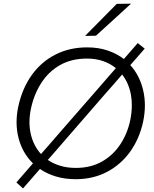

<svg xmlns="http://www.w3.org/2000/svg" viewBox="-20 -990 858 1072"><path d="M108.5 62 71.5 28.5Q96 0.5 118.8 -25.8Q141.5 -52 164 -78Q106 -134.5 84 -217.5Q72.5 -261 72.5 -307.5Q72.5 -350 82 -395Q104 -496.5 157.2 -570.8Q210.5 -645 289.2 -685.2Q368 -725.5 466.5 -725.5Q529 -725.5 580.5 -708.2Q632 -691 671.5 -660.5Q690.5 -682.5 710 -704.5Q729 -726.5 749 -749.5L788 -718.5Q767 -695 747.5 -672Q727.5 -649 707.5 -626.5Q760.5 -568 779.5 -485.5Q789 -444.5 789 -401.5Q789 -357 779 -310Q758.5 -215.5 706.8 -143.2Q655 -71 577.2 -30.2Q499.5 10.5 402.5 10.5Q342.5 10.5 292.5 -4.5Q242.5 -19.5 203 -46.5L156 7.5Q132.5 34.5 108.5 62ZM153 -384.5Q144.5 -344.5 144.5 -307.5Q144.5 -272.5 152 -241Q167.5 -175 209 -130Q230.5 -154 252.5 -179.5Q274 -204.5 297.5 -231.5L519.5 -486Q548.5 -519 575 -550Q601.5 -580.5 627 -609.5Q596 -635 555.5 -649Q515 -663 466 -663Q379.5 -663 315.5 -626.8Q251.5 -590.5 210.8 -527.2Q170 -464 153 -384.5ZM403 -52.5Q488 -52.5 550.8 -88.8Q613.5 -125 653 -186Q692.5 -247 707.5 -320.5Q716 -363 716 -402Q716 -432.5 711 -461.5Q698.5 -527 662 -574Q638 -546 613 -517.5Q588 -489 561 -458.5L334.5 -197.5Q311.5 -171 289.8 -146Q268 -121 247 -97Q278.5 -75.5 317.8 -64Q357 -52.5 403 -52.5ZM455 -789.5Q500.5 -835.5 544 -879.5Q587.5 -923.5 632 -968.5L711.5 -969.5Q661.5 -923.5 613 -879.2Q564.5 -835 515.5 -790.5Z"/></svg>

Font: Heraclito Light
Style: Italic
Weight: 300
Italic angle: -12°
Designer: Kostas Bartsokas (font) & Cristiano Sobral (main changes)
Foundry: Kostas Bartsokas (font) & Cristiano Sobral (main changes)
Version: Version 1.00;July 8, 2020;FontCreator 13.0.0.2655 64-bit